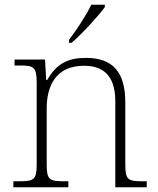

<svg xmlns="http://www.w3.org/2000/svg" viewBox="-20 -786 663 806"><path d="M270 -619V-606H280C323 -642 395 -721 420 -756V-766H363C342 -721 299 -657 270 -619ZM36 0H267V-25H253C187 -25 176 -30 176 -97V-331C176 -419 210 -510 333 -510C430 -510 464 -449 464 -361V0H596V-25H583C516 -25 506 -30 506 -98V-356C506 -483 454 -543 341 -543C269 -543 219 -522 178 -450H174L169 -536H41V-511H64C121 -511 134 -505 134 -439V-98C134 -30 123 -25 56 -25H36Z"/></svg>

Font: Noto Serif Ethiopic ExtraLight
Style: Regular
Weight: 200
Designer: Monotype Design Team
Foundry: Monotype Imaging Inc.
Version: Version 2.102